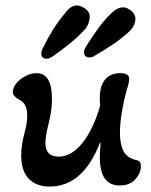

<svg xmlns="http://www.w3.org/2000/svg" viewBox="-20 -673 557 706"><path d="M153 -457Q132 -457 132 -476Q132 -488 138 -497Q155 -532 176 -565.5Q197 -599 219 -624Q240 -653 262 -653Q276 -653 293 -641.5Q310 -630 310 -612Q310 -604 306.5 -591.5Q303 -579 294 -567Q269 -539 237.5 -513.5Q206 -488 173 -465Q160 -457 153 -457ZM308 -462Q289 -462 289 -482Q289 -487 291.5 -492.5Q294 -498 297 -503Q317 -535 340 -567Q363 -599 387 -622Q411 -646 433 -646Q447 -646 462.5 -633.5Q478 -621 478 -603Q478 -594 473 -582Q468 -570 457 -559Q431 -534 397 -511Q363 -488 328 -468Q323 -464 318 -463Q313 -462 308 -462ZM163 13Q113 13 85.5 -16Q58 -45 58 -100Q58 -139 69 -180Q74 -197 77 -214Q80 -231 80 -248Q80 -292 53 -305Q27 -319 27 -335Q27 -351 40.5 -367Q54 -383 74 -393.5Q94 -404 114 -404Q171 -404 171 -311Q171 -281 166.5 -255.5Q162 -230 156 -207Q152 -191 149.5 -175Q147 -159 147 -147Q147 -97 196 -97Q242 -97 282 -146Q322 -195 348 -283L347 -302Q345 -352 364.5 -378Q384 -404 422 -404Q455 -404 455 -383Q455 -376 452.5 -365Q450 -354 445 -339Q435 -302 428 -260.5Q421 -219 421 -184Q421 -145 433 -119.5Q445 -94 478 -85Q487 -84 492.5 -79.5Q498 -75 498 -61Q498 -37 478 -14Q458 9 420 9Q347 9 347 -94Q347 -112 350 -148L348 -149Q285 13 163 13Z"/></svg>

Font: Akaya Telivigala
Style: Regular
Weight: 400
Designer: Vaishnavi Murthy Yerkadithaya, Juan Luis Blanco Aristondo
Version: Version 1.002; ttfautohint (v1.8.3)